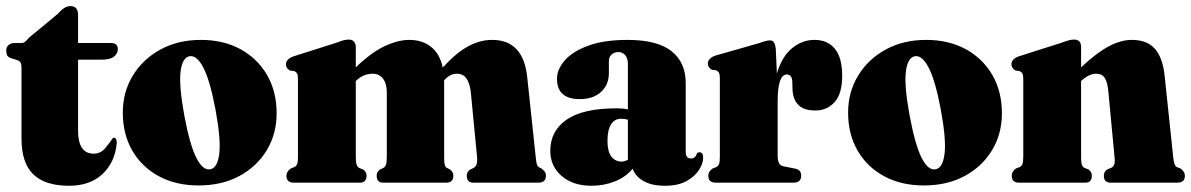

<svg xmlns="http://www.w3.org/2000/svg" viewBox="-24 -586 3822 616"><path d="M33 -392.5 9.5 -400Q1 -403.5 -1.5 -409.5Q-4 -415.5 -4 -424Q-4 -434.5 3.2 -441.2Q10.5 -448 22 -448H46.5Q51 -448 55.8 -451.5Q60.5 -455 69.5 -465.5L162 -542Q182.5 -566.5 202 -566.5Q226.5 -566.5 226.5 -537.5V-448H331Q354 -448 354 -428.5Q354 -414 341.5 -404.2Q329 -394.5 301.5 -394.5H226.5V-166.5Q226.5 -93 276.5 -93Q298 -93 312.2 -109.2Q326.5 -125.5 338.5 -143.5Q343 -145.5 347 -141.5Q351 -137.5 350.5 -126.5Q345 -65.5 305 -27.8Q265 10 197.5 10Q121 10 83 -26.5Q45 -63 45 -141.5V-367.5Q45 -378 43 -383.2Q41 -388.5 33 -392.5Z M620.5 -458Q693 -458 747.8 -428Q802.5 -398 833 -345Q863.5 -292 863.5 -222.5Q863.5 -156.5 831.8 -104Q800 -51.5 743.8 -21.2Q687.5 9 613 9Q540.5 9 485.8 -20.5Q431 -50 400.5 -102.8Q370 -155.5 370 -224.5Q370 -290.5 402 -343.2Q434 -396 490.5 -427Q547 -458 620.5 -458ZM651 -43Q674 -47.5 679.5 -93Q685 -138.5 667.5 -234Q649.5 -329 628.2 -369.5Q607 -410 583.5 -405.5Q560.5 -400.5 555.2 -355.2Q550 -310 567.5 -214.5Q585.5 -119 606.5 -78.5Q627.5 -38 651 -43Z M1117.5 -434.5V-370Q1168 -418.5 1210.8 -438.2Q1253.5 -458 1289 -458Q1330.5 -458 1358.8 -435.8Q1387 -413.5 1396.5 -369.5Q1439 -416 1477.2 -437Q1515.5 -458 1555 -458Q1655 -458 1667.5 -338.5L1695 -80Q1696.5 -64.5 1698.8 -58.2Q1701 -52 1706 -49L1714 -45Q1720 -40 1723.8 -35Q1727.5 -30 1727.5 -22.5Q1727.5 0 1704 0H1494Q1473.5 0 1473.5 -22.5Q1473.5 -34.5 1484.5 -42L1494 -46.5Q1501.5 -50 1504.8 -58.2Q1508 -66.5 1506.5 -83L1486.5 -290.5Q1483.5 -318 1472.8 -333.8Q1462 -349.5 1441.5 -349.5Q1420 -349.5 1401 -328.5L1400.5 -328Q1401 -326.5 1401 -324.5V-79Q1401 -63 1403 -56.5Q1405 -50 1410.5 -47L1419.5 -42.5Q1430.5 -34 1430.5 -22.5Q1430.5 0 1408 0H1205Q1184.5 0 1184.5 -22.5Q1184.5 -34.5 1195 -42L1204.5 -46.5Q1212 -50 1214.5 -58.2Q1217 -66.5 1217 -84.5V-290.5Q1217 -317.5 1204.8 -333.5Q1192.5 -349.5 1172 -349.5Q1142 -349.5 1118.5 -327L1117.5 -326V-82Q1117.5 -65.5 1120.2 -57.8Q1123 -50 1129 -47L1141.5 -42Q1152 -34.5 1152 -22.5Q1152 0 1130.5 0H918.5Q895 0 895 -22.5Q895 -35.5 909 -45.5L920.5 -50Q926.5 -53 929.2 -59.5Q932 -66 932 -81V-332.5Q932 -344.5 929.2 -349.8Q926.5 -355 920 -358L907 -359.5Q893.5 -366.5 893.5 -379.5Q893.5 -395.5 915.5 -404.5L1055.5 -449Q1070.5 -455 1079 -457Q1087.5 -459 1095.5 -459Q1106.5 -459 1112 -452Q1117.5 -445 1117.5 -434.5Z M1741.5 -102Q1741.5 -166 1794 -202.2Q1846.5 -238.5 1954.5 -238.5Q1975 -238.5 1990.5 -235V-381Q1990.5 -398.5 1982 -408.8Q1973.5 -419 1960 -419Q1946.5 -419 1938 -411Q1929.5 -403 1929.5 -389.5V-351.5Q1929.5 -314.5 1904.5 -291.2Q1879.5 -268 1836 -268Q1763 -268 1763 -333.5Q1763 -363.5 1788 -392.2Q1813 -421 1863.5 -439.5Q1914 -458 1989 -458Q2085 -458 2130.5 -421.8Q2176 -385.5 2176 -319.5V-98.5Q2176 -77.5 2193 -77.5Q2207 -77.5 2212 -93.5Q2214.5 -97.5 2220 -97.5Q2232 -97.5 2232 -80Q2232 -62 2218.8 -41Q2205.5 -20 2178.5 -5Q2151.5 10 2109.5 10Q2066.5 10 2040 -5.5Q2013.5 -21 2006 -45Q1984.5 -18.5 1949.2 -4.2Q1914 10 1874 10Q1814 10 1777.8 -21.5Q1741.5 -53 1741.5 -102ZM1925 -134Q1925 -100 1937.2 -84Q1949.5 -68 1969.5 -67.5Q1980 -67.5 1990.5 -73.5V-202Q1981 -205 1968 -205Q1948 -205 1936.5 -187Q1925 -169 1925 -134Z M2465 -429 2468.5 -350Q2484.5 -404.5 2517 -431.2Q2549.5 -458 2589 -458Q2631.5 -458 2654.8 -429.2Q2678 -400.5 2678 -343Q2678 -285.5 2653.8 -258.5Q2629.5 -231.5 2592 -231.5Q2554.5 -231.5 2536.8 -250Q2519 -268.5 2518.5 -302.5L2518 -322.5Q2517.5 -347 2500.5 -347Q2471 -347 2471 -261V-85Q2471 -56 2489.5 -52.5L2527 -45Q2546.5 -41.5 2546.5 -22.5Q2546.5 0 2522 0H2272Q2248.5 0 2248.5 -22.5Q2248.5 -35.5 2262.5 -45.5L2274 -50Q2280 -53 2282.8 -59.5Q2285.5 -66 2285.5 -81V-335Q2285.5 -347 2282.8 -352.2Q2280 -357.5 2273.5 -360.5L2260.5 -362Q2247 -369 2247 -382Q2247 -398 2269 -407L2411 -447.5Q2436 -456.5 2446.5 -456.5Q2454.5 -456.5 2458.8 -450.5Q2463 -444.5 2465 -429Z M2947.5 -458Q3020 -458 3074.8 -428Q3129.5 -398 3160 -345Q3190.5 -292 3190.5 -222.5Q3190.5 -156.5 3158.8 -104Q3127 -51.5 3070.8 -21.2Q3014.5 9 2940 9Q2867.5 9 2812.8 -20.5Q2758 -50 2727.5 -102.8Q2697 -155.5 2697 -224.5Q2697 -290.5 2729 -343.2Q2761 -396 2817.5 -427Q2874 -458 2947.5 -458ZM2978 -43Q3001 -47.5 3006.5 -93Q3012 -138.5 2994.5 -234Q2976.5 -329 2955.2 -369.5Q2934 -410 2910.5 -405.5Q2887.5 -400.5 2882.2 -355.2Q2877 -310 2894.5 -214.5Q2912.5 -119 2933.5 -78.5Q2954.5 -38 2978 -43Z M3444.5 -435V-370Q3494 -416.5 3533 -437.2Q3572 -458 3607 -458Q3656.5 -458 3681.5 -429.2Q3706.5 -400.5 3712.5 -343L3740 -82.5Q3742.5 -54.5 3751.5 -50L3763.5 -45.5Q3777.5 -35 3777.5 -22.5Q3777.5 0 3754 0H3538.5Q3517.5 0 3517.5 -22.5Q3517.5 -35 3528.5 -42.5L3541 -47.5Q3547.5 -50.5 3550.5 -57.5Q3553.5 -64.5 3552 -80L3531.5 -297Q3528.5 -323.5 3520 -336.5Q3511.5 -349.5 3492.5 -349.5Q3470.5 -349.5 3445.5 -327L3444.5 -326V-82.5Q3444.5 -65.5 3446.8 -58Q3449 -50.5 3455.5 -47.5L3468 -42.5Q3479 -34.5 3479 -22.5Q3479 0 3458 0H3245Q3222 0 3222 -22.5Q3222 -36 3235.5 -45.5L3247.5 -50Q3253.5 -53 3256.2 -59.8Q3259 -66.5 3259 -82.5V-333.5Q3259 -345 3256.2 -350Q3253.5 -355 3247 -358L3235 -359.5Q3221 -366.5 3221 -380Q3221 -395.5 3242.5 -404.5L3382 -449Q3398 -455 3406.2 -457Q3414.5 -459 3422.5 -459Q3444.5 -459 3444.5 -435Z"/></svg>

Font: Fraunces 144pt Soft Black
Style: Regular
Weight: 900
Version: Version 1.000;[b76b70a41]